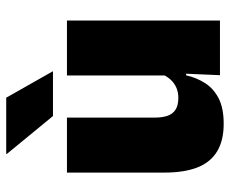

<svg xmlns="http://www.w3.org/2000/svg" viewBox="-81 -647 740 618"><g transform="rotate(-90 289.0 -338.0)"><path d="M219.5 -492.5V-209.5Q219.5 -186 225.2 -169Q231 -152 245 -143Q259 -134 283 -134Q302 -134 316.2 -140.5Q330.5 -147 340.8 -158Q351 -169 357 -182L384 -109H355.5Q348 -75 330.2 -47.5Q312.5 -20 281 -4Q249.5 12 199.5 12Q146 12 111 -9Q76 -30 59.2 -72.2Q42.5 -114.5 42.5 -179V-492.5ZM532 -492.5V0H356L361.5 -126.5L355 -144.5V-492.5ZM283.5 -688 368 -539V-537.5H224.5L102.5 -686V-688Z"/></g></svg>

Font: Anek Odia ExtraBold
Style: Regular
Weight: 800
Designer: Yesha Goshar & Mahesh Sahu (Odia), Yesha Goshar (Latin)
Foundry: Ek Type
Version: Version 1.003